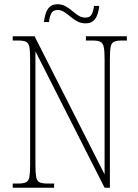

<svg xmlns="http://www.w3.org/2000/svg" viewBox="-20 -885 651 905"><path d="M40 0V-20H66Q91 -20 103 -26Q115 -32 118.5 -51Q122 -70 122 -108V-606Q122 -645 118.5 -663.5Q115 -682 103 -688Q91 -694 66 -694H40V-714H143L473 -63V-606Q473 -645 469 -663.5Q465 -682 453.5 -688Q442 -694 417 -694H385V-714H578V-694H554Q529 -694 517 -688Q505 -682 501.5 -663.5Q498 -645 498 -606V0H473L147 -643V-108Q147 -70 150.5 -51Q154 -32 166 -26Q178 -20 203 -20H235V0ZM383 -775Q361 -775 344 -784.5Q327 -794 312 -806.5Q297 -819 282.5 -828.5Q268 -838 252 -838Q229 -838 221 -820.5Q213 -803 211 -781H187Q189 -799 194.5 -818.5Q200 -838 213 -851.5Q226 -865 252 -865Q272 -865 289 -855.5Q306 -846 320.5 -833.5Q335 -821 350 -811.5Q365 -802 382 -802Q405 -802 413 -819Q421 -836 423 -857H448Q446 -838 440 -819Q434 -800 421 -787.5Q408 -775 383 -775Z"/></svg>

Font: Noto Serif Sinhala Condensed Thin
Style: Regular
Weight: 100
Width: 3
Designer: Jelle Bosma - Monotype Design Team
Foundry: Monotype Imaging Inc.
Version: Version 2.007; ttfautohint (v1.8.4.7-5d5b)